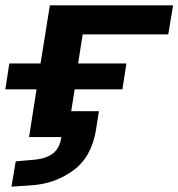

<svg xmlns="http://www.w3.org/2000/svg" viewBox="-24 -514 669 720"><path d="M19 186 35 91 104 85Q149 81 174.5 61.5Q200 42 206 0H85L113 -179H-4L11 -276H128L163 -494H625L607 -385H286L269 -276H450L435 -179H256L243 -97H347L336 -27Q319 76 249.5 126Q180 176 92 181Z"/></svg>

Font: Nunito Sans 10pt Expanded
Style: Bold Italic
Weight: 700
Width: 7
Italic angle: -9°
Designer: Vernon Adams
Foundry: Vernon Adams
Version: Version 3.101;gftools[0.9.27]